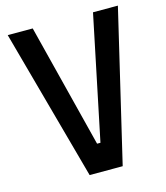

<svg xmlns="http://www.w3.org/2000/svg" viewBox="-114 -854 815 942"><g transform="rotate(-15 293.5 -383.5)"><path d="M13.7 -767.1H140.6L299.3 -139.2H316.4L446.8 -767.1H573.2L392.1 0H224.1Z"/></g></svg>

Font: Tauri
Style: Regular
Weight: 400
Designer: Yvonne Schüttler
Foundry: Yvonne Schüttler
Version: Version 1.003; ttfautohint (v0.93.8-669f) -l 13 -r 13 -G 200